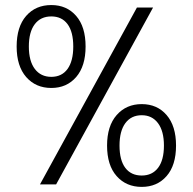

<svg xmlns="http://www.w3.org/2000/svg" viewBox="-20 -730 763 760"><path d="M45.9 -545.9Q45.9 -624 83.5 -667Q121.1 -710 183.1 -710Q244.1 -710 281.5 -667Q318.8 -624 318.8 -545.9Q318.8 -468.3 281.5 -425Q244.1 -381.8 183.1 -381.8Q121.6 -381.8 83.7 -425Q45.9 -468.3 45.9 -545.9ZM270 -545.9Q270 -604 247.3 -634.5Q224.6 -665 183.1 -665Q141.1 -665 117.7 -634.3Q94.2 -603.5 94.2 -545.9Q94.2 -488.3 117.9 -457Q141.6 -425.8 183.1 -425.8Q224.6 -425.8 247.3 -457Q270 -488.3 270 -545.9ZM585.9 -700.2 202.1 0H138.2L522 -700.2ZM676.8 -153.8Q676.8 -75.7 639.4 -33Q602.1 9.8 541 9.8Q479.5 9.8 441.7 -33Q403.8 -75.7 403.8 -153.8Q403.8 -231.4 441.9 -274.7Q480 -317.9 541 -317.9Q602.1 -317.9 639.4 -274.7Q676.8 -231.4 676.8 -153.8ZM628.9 -153.8Q628.9 -210.9 605.5 -242.4Q582 -273.9 541 -273.9Q499.5 -273.9 476.3 -242.7Q453.1 -211.4 453.1 -153.8Q453.1 -95.7 476.1 -65.4Q499 -35.2 541 -35.2Q582.5 -35.2 605.7 -65.7Q628.9 -96.2 628.9 -153.8Z"/></svg>

Font: LT Hoop Light
Style: Regular
Weight: 300
Designer: Daniel Lyons
Foundry: LyonsType
Version: Version 1.000